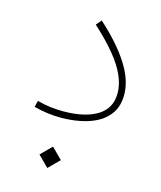

<svg xmlns="http://www.w3.org/2000/svg" viewBox="-104 -523 698 830"><g transform="rotate(15 245.0 -108.5)"><path d="M138.2 182.1 186 230 233.9 182.1 186 134.3ZM425.3 -161.6Q425.3 -226.6 380.1 -297.6Q335 -368.7 248.5 -446.8L228 -422.9Q285.2 -371.1 322.5 -325.7Q359.9 -280.3 377.9 -239.5Q396 -198.7 396 -160.2Q396 -92.3 340.3 -58.3Q284.7 -24.4 188 -24.4Q160.2 -24.4 131.8 -27.8Q103.5 -31.2 71.8 -39.6L64.9 -11.2Q96.7 -2.9 126.7 1Q156.7 4.9 186.5 4.9Q229 4.9 271.2 -3.2Q313.5 -11.2 348.4 -30Q383.3 -48.8 404.3 -81.1Q425.3 -113.3 425.3 -161.6Z"/></g></svg>

Font: Estedad VF
Style: Regular
Weight: 100
Designer: Amin Abedi
Version: Version 7.3